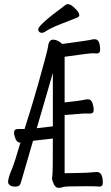

<svg xmlns="http://www.w3.org/2000/svg" viewBox="-20 -900 540 930"><path d="M264 10Q249 10 240.5 -8.5Q232 -27 232 -37Q232 -43 234 -54Q236 -69 236 -229L140 -218L81 -15Q76 4 56 4Q35 4 27 -3.5Q19 -11 19 -18Q19 -38 40 -87Q53 -120 78 -206L83 -208Q63 -208 55.5 -226.5Q48 -245 48 -258Q48 -275 67 -275H99Q132 -378 163 -486Q210 -653 213 -675Q216 -708 238 -708Q258 -708 282 -687Q406 -704 414 -706Q428 -710 439 -710Q465 -710 465 -658Q465 -641 449 -641L430 -642Q412 -642 293 -625V-404Q369 -412 380 -415Q396 -419 406 -419Q422 -419 428 -400.5Q434 -382 434 -368Q434 -350 417 -350H383L293 -343V-61L350 -62Q397 -62 449 -67Q478 -67 478 -14Q478 4 461 4L452 3Q437 2 397 2Q291 2 284.5 6Q278 10 264 10ZM158 -279 236 -288V-547Q233 -538 210 -457Q187 -376 158 -279ZM183 -741Q174 -741 169.5 -746.5Q165 -752 165 -758Q165 -779 300 -878Q303 -880 308 -880Q319 -880 331.5 -870Q344 -860 354 -848Q364 -836 364 -826Q364 -820 357 -816Q313 -798 269.5 -781.5Q226 -765 196 -745Q189 -741 183 -741Z"/></svg>

Font: LXGW WenKai Mono TC
Style: Regular
Weight: 400
Designer: LXGW / Fontworks Inc.
Foundry: LXGW / Fontworks Inc.
Version: Version 1.330